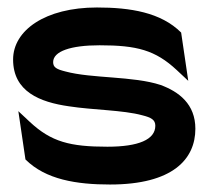

<svg xmlns="http://www.w3.org/2000/svg" viewBox="-20 -482 559 513"><path d="M15 -323C15 -237 87 -209 164 -198C228 -188 309 -188 360 -174C384 -168 395 -162 395 -146C395 -109 350 -90 267 -90C167 -90 117 -103 60 -156L29 -185L48 -56C102 -2 185 11 274 11C442 11 502 -57 502 -138C502 -204 458 -237 409 -255C336 -279 225 -272 155 -291C131 -297 122 -302 122 -316C122 -345 169 -361 246 -361C346 -361 395 -348 452 -295L483 -266L464 -395C410 -449 328 -462 239 -462C101 -462 15 -401 15 -323Z"/></svg>

Font: Charger Sport
Style: BlkExt
Weight: 900
Designer: Jasper
Foundry: Cannot Into Space Fonts
Version: Version 1.1